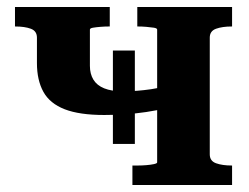

<svg xmlns="http://www.w3.org/2000/svg" viewBox="-20 -531 715 551"><path d="M431 -65V-446Q431 -450 421.5 -451.5Q412 -453 399.5 -454Q387 -455 376 -455H374V-511H646V-455H645Q618 -455 600 -448.5Q582 -442 582 -423V-88Q582 -69 600 -62.5Q618 -56 645 -56H646V0H360V-56H376Q387 -56 399.5 -57Q412 -58 421.5 -60Q431 -62 431 -65ZM86 -350V-423Q86 -442 68.5 -448.5Q51 -455 24 -455H23V-511H295V-455H292Q281 -455 268.5 -454Q256 -453 247 -451.5Q238 -450 238 -446V-342Q238 -319 248 -302.5Q258 -286 279 -277.5Q300 -269 332 -269Q354 -269 373.5 -270.5Q393 -272 413.5 -275Q434 -278 458 -284V-221Q430 -214 399.5 -209.5Q369 -205 339 -203Q309 -201 279 -201Q208 -201 165.5 -217.5Q123 -234 104.5 -267.5Q86 -301 86 -350ZM304 -118V-386H367V-118Z"/></svg>

Font: Roboto Serif 28pt SemiBold
Style: Regular
Weight: 600
Designer: Greg Gazdowicz
Foundry: Commercial Type
Version: Version 1.008